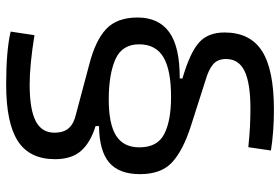

<svg xmlns="http://www.w3.org/2000/svg" viewBox="-164 -642 913 626"><g transform="rotate(90 293.0 -329.5)"><path d="M548.3 -329.1Q548.3 -260.7 510.5 -228.5Q472.7 -196.3 391.6 -195.3V-184.1Q446.3 -167 472.9 -136.2Q499.5 -105.5 499.5 -51.8Q499.5 30.8 440.7 69.1Q381.8 107.4 256.3 107.4Q145.5 107.4 83.5 92.8L95.2 15.1Q191.9 30.8 256.3 30.8Q336.9 30.8 375 11.2Q413.1 -8.3 413.1 -49.8Q413.1 -80.6 397.9 -97.2Q382.8 -113.8 351.6 -120.6L190.4 -163.6Q112.3 -183.6 75 -218.8Q37.6 -253.9 37.6 -321.3Q37.6 -389.6 85.4 -424.3Q133.3 -459 236.3 -458.5V-467.3Q152.8 -491.7 119.6 -521Q86.4 -550.3 86.4 -604.5Q86.4 -688 147 -726.8Q207.5 -765.6 338.4 -765.6Q409.2 -765.6 471.2 -755.9L460.4 -682.1Q423.3 -686 393.1 -687.5Q362.8 -689 335.4 -689Q251.5 -689 212.2 -669.9Q172.9 -650.9 172.9 -609.4Q172.9 -582 190.4 -567.1Q208 -552.2 244.1 -542L395 -493.7Q472.7 -468.3 510.5 -432.9Q548.3 -397.5 548.3 -329.1ZM125 -326.2Q125 -270.5 173.8 -248.8Q222.7 -227.1 305.2 -227.1Q385.3 -227.1 423.1 -251.2Q460.9 -275.4 460.9 -327.1Q460.9 -385.3 418 -407.7Q375 -430.2 296.4 -430.2Q208 -430.2 166.5 -405Q125 -379.9 125 -326.2Z"/></g></svg>

Font: Cascadia Code NF SemiLight
Style: Regular
Weight: 350
Monospace: yes
Designer: Aaron Bell
Foundry: Saja Typeworks
Version: Version 2404.023; ttfautohint (v1.8.4)